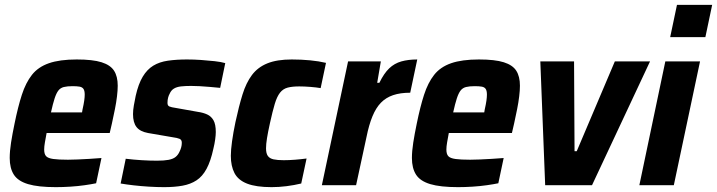

<svg xmlns="http://www.w3.org/2000/svg" viewBox="-20 -763 2954 791"><path d="M210 8Q137 8 95.5 -4.5Q54 -17 37 -43.5Q20 -70 20 -112Q20 -140 25.5 -175.5Q31 -211 40 -254Q54 -323 70 -372.5Q86 -422 111.5 -454.5Q137 -487 181.5 -502.5Q226 -518 296 -518Q362 -518 398.5 -506.5Q435 -495 450 -471.5Q465 -448 465 -410Q465 -391 462 -366Q459 -341 453.5 -313.5Q448 -286 441 -254L432 -215H172Q168 -194 165 -176.5Q162 -159 162 -147Q162 -128 170 -119.5Q178 -111 199.5 -108Q221 -105 260 -105Q277 -105 300 -106Q323 -107 348.5 -108.5Q374 -110 398 -112L376 -8Q357 -4 329 0Q301 4 270 6Q239 8 210 8ZM190 -300H318L320 -312Q325 -334 327 -348.5Q329 -363 329 -373Q329 -389 324 -396.5Q319 -404 308 -406Q297 -408 279 -408Q257 -408 243 -404.5Q229 -401 220.5 -390Q212 -379 205 -357.5Q198 -336 190 -300Z M656 8Q627 8 594 6Q561 4 530.5 0.5Q500 -3 477 -7L498 -109Q514 -107 531 -105.5Q548 -104 564.5 -103Q581 -102 597 -101.5Q613 -101 627 -101Q656 -101 674.5 -104.5Q693 -108 703.5 -116.5Q714 -125 720 -139Q724 -147 726.5 -156Q729 -165 729 -175Q729 -187 720 -191Q711 -195 689 -198L590 -215Q557 -221 542.5 -239.5Q528 -258 528 -293Q528 -309 531.5 -329Q535 -349 539 -368Q550 -417 568 -447Q586 -477 611.5 -492.5Q637 -508 672 -513Q707 -518 750 -518Q778 -518 807.5 -516Q837 -514 864 -511Q891 -508 908 -503L887 -401Q866 -403 844 -405Q822 -407 802 -408Q782 -409 767 -409Q743 -409 725.5 -407Q708 -405 696.5 -398Q685 -391 679 -377Q675 -370 672.5 -360.5Q670 -351 670 -339Q670 -328 677.5 -324.5Q685 -321 706 -318L796 -302Q817 -299 833.5 -291.5Q850 -284 859.5 -267.5Q869 -251 869 -219Q869 -207 866.5 -188.5Q864 -170 859 -150Q848 -99 831 -67.5Q814 -36 789.5 -20Q765 -4 732 2Q699 8 656 8Z M1099 8Q1035 8 998 -6.5Q961 -21 946 -50Q931 -79 931 -121Q931 -145 936 -181Q941 -217 950 -260Q964 -325 979 -373.5Q994 -422 1018 -454Q1042 -486 1081.5 -502Q1121 -518 1182 -518Q1221 -518 1257.5 -514.5Q1294 -511 1323 -504L1301 -400Q1284 -403 1259 -405Q1234 -407 1213 -407Q1184 -407 1165 -402Q1146 -397 1133.5 -381Q1121 -365 1112 -335Q1103 -305 1092 -255Q1084 -219 1080 -194Q1076 -169 1076 -152Q1076 -131 1083.5 -120.5Q1091 -110 1107 -106.5Q1123 -103 1149 -103Q1170 -103 1195.5 -105Q1221 -107 1243 -110L1221 -7Q1192 0 1160.5 4Q1129 8 1099 8Z M1306 0 1414 -510H1549L1534 -422H1543Q1562 -461 1583.5 -481.5Q1605 -502 1633.5 -510Q1662 -518 1699 -518L1670 -381Q1629 -381 1599.5 -371Q1570 -361 1549.5 -340Q1529 -319 1514.5 -284Q1500 -249 1490 -199L1447 0Z M1867 8Q1794 8 1752.5 -4.5Q1711 -17 1694 -43.5Q1677 -70 1677 -112Q1677 -140 1682.5 -175.5Q1688 -211 1697 -254Q1711 -323 1727 -372.5Q1743 -422 1768.5 -454.5Q1794 -487 1838.5 -502.5Q1883 -518 1953 -518Q2019 -518 2055.5 -506.5Q2092 -495 2107 -471.5Q2122 -448 2122 -410Q2122 -391 2119 -366Q2116 -341 2110.5 -313.5Q2105 -286 2098 -254L2089 -215H1829Q1825 -194 1822 -176.5Q1819 -159 1819 -147Q1819 -128 1827 -119.5Q1835 -111 1856.5 -108Q1878 -105 1917 -105Q1934 -105 1957 -106Q1980 -107 2005.5 -108.5Q2031 -110 2055 -112L2033 -8Q2014 -4 1986 0Q1958 4 1927 6Q1896 8 1867 8ZM1847 -300H1975L1977 -312Q1982 -334 1984 -348.5Q1986 -363 1986 -373Q1986 -389 1981 -396.5Q1976 -404 1965 -406Q1954 -408 1936 -408Q1914 -408 1900 -404.5Q1886 -401 1877.5 -390Q1869 -379 1862 -357.5Q1855 -336 1847 -300Z M2226 0 2206 -510H2345L2347 -140H2356L2513 -510H2658L2419 0Z M2741 -610 2769 -743H2914L2886 -610ZM2614 0 2721 -510H2864L2756 0Z"/></svg>

Font: Saira SemiCondensed
Style: Bold Italic
Weight: 700
Width: 4
Italic angle: -12°
Designer: Hector Gatti with collaboration of the Omnibus-Type team
Foundry: Omnibus-Type
Version: Version 1.101